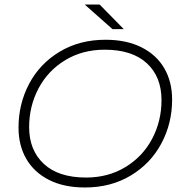

<svg xmlns="http://www.w3.org/2000/svg" viewBox="-20 -825 810 850"><path d="M62 -260Q62 -365 109 -454Q156 -543 244 -596Q332 -649 447 -649Q540 -649 606.5 -615.5Q673 -582 707.5 -522.5Q742 -463 742 -384Q742 -279 694.5 -190Q647 -101 559 -48Q471 5 356 5Q263 5 197 -28.5Q131 -62 96.5 -121.5Q62 -181 62 -260ZM695 -382Q695 -485 630 -545Q565 -605 443 -605Q345 -605 268.5 -558.5Q192 -512 150.5 -433.5Q109 -355 109 -262Q109 -160 174 -99.5Q239 -39 361 -39Q459 -39 535.5 -85.5Q612 -132 653.5 -210.5Q695 -289 695 -382ZM355 -805H421L528 -696H478Z"/></svg>

Font: Montserrat Ace
Style: Light Italic
Weight: 300
Italic angle: -11.3°
Designer: Julieta Ulanovsky
Foundry: Julieta Ulanovsky
Version: Version 1